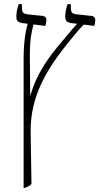

<svg xmlns="http://www.w3.org/2000/svg" viewBox="-20 -667 493 927"><path d="M94 240V-385Q94 -421 96.5 -451.5Q99 -482 103.5 -508Q108 -534 115 -556V-561H145Q138 -536 133 -511Q128 -486 126 -457.5Q124 -429 124 -391L126 -203Q140 -252 160 -293Q180 -334 205.5 -371.5Q231 -409 262.5 -447Q294 -485 331 -528L362 -563L391 -556L360 -522Q303 -456 259 -395.5Q215 -335 185.5 -275.5Q156 -216 141.5 -155Q127 -94 128 -26L132 221Q127 227 119 231.5Q111 236 101 240ZM199 -542 85 -556Q71 -559 65 -565Q59 -571 59 -587Q59 -601 61.5 -614.5Q64 -628 70 -647H86V-632Q86 -613 91.5 -606.5Q97 -600 112 -598L188 -590Q196 -588 200 -583.5Q204 -579 204 -570Q204 -563 202.5 -555Q201 -547 199 -542ZM435 -542 321 -556Q307 -559 301 -565Q295 -571 295 -587Q295 -601 297.5 -614Q300 -627 306 -647H322V-632Q322 -613 327.5 -606.5Q333 -600 348 -598L424 -590Q432 -588 436 -583.5Q440 -579 440 -570Q440 -563 438.5 -555Q437 -547 435 -542Z"/></svg>

Font: Noto Serif Hebrew ExtraLight
Style: Regular
Weight: 250
Version: Version 2.003